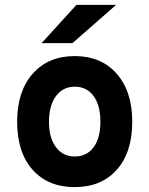

<svg xmlns="http://www.w3.org/2000/svg" viewBox="-20 -752 610 784"><path d="M292 -732H454L276 -576H150ZM50 -255Q50 -379 113.5 -451Q177 -523 285 -523Q393 -523 456.5 -451Q520 -379 520 -255Q520 -130 457 -59Q394 12 285 12Q176 12 113 -59Q50 -130 50 -255ZM285 -113Q334 -113 362 -150.5Q390 -188 390 -255Q390 -322 362 -360Q334 -398 285 -398Q237 -398 208.5 -359.5Q180 -321 180 -255Q180 -189 208.5 -151Q237 -113 285 -113Z"/></svg>

Font: OVRPSS Recut ExtraBold
Style: Regular
Weight: 800
Designer: Giant Group
Foundry: Giant Group
Version: Version 1.001;hotconv 1.0.109;makeotfexe 2.5.65596